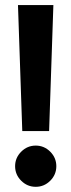

<svg xmlns="http://www.w3.org/2000/svg" viewBox="-20 -725 281 755"><path d="M67.6 -209.7 50.7 -705H189.9L173.1 -209.7ZM120.5 9.6Q87.4 9.6 63.4 -14.3Q39.4 -38.2 39.4 -71.5Q39.4 -104.5 63.4 -128.5Q87.4 -152.5 120.5 -152.5Q153.6 -152.5 177.6 -128.5Q201.5 -104.5 201.5 -71.5Q201.5 -38.2 177.6 -14.3Q153.6 9.6 120.5 9.6Z"/></svg>

Font: Red Hat Display
Style: Regular
Weight: 300
Designer: Pentagram, MCKL
Foundry: Pentagram, MCKL
Version: Version 1.023